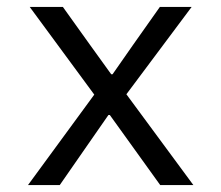

<svg xmlns="http://www.w3.org/2000/svg" viewBox="-20 -536 640 556"><path d="M61 0 253 -262 66 -516H162L240 -407L302 -321H306L366 -407L443 -516H535L346 -263L540 0H444L357 -121L298 -203H294L237 -121L153 0Z"/></svg>

Font: iA Writer Duo V
Style: Regular
Weight: 400
Designer: Mike Abbink, Paul van der Laan, Pieter van Rosmalen, Oliver Reichenstein
Foundry: Information Architects Inc.
Version: Version 2.000